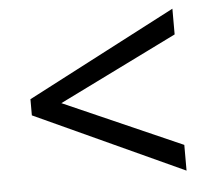

<svg xmlns="http://www.w3.org/2000/svg" viewBox="-42 -613 635 580"><g transform="rotate(-5 275.5 -322.5)"><path d="M50 -284V-333L501 -568V-490L142 -313L501 -155V-77Z"/></g></svg>

Font: binaryvertical115
Style: Book
Weight: 400
Designer: Jelle Bosma - Monotype Design Team
Foundry: Monotype Imaging Inc.
Version: Version 2.003